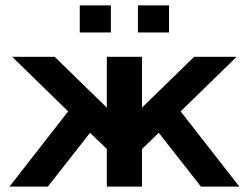

<svg xmlns="http://www.w3.org/2000/svg" viewBox="-20 -690 920 710"><path d="M15 0 232 -278 25 -480H182L375 -292V-480H505V-292L698 -480H855L648 -278L865 0H723L567 -199L505 -139V0H375V-139L313 -199L157 0ZM275 -570V-670H390V-570ZM490 -570V-670H605V-570Z"/></svg>

Font: Xolonium
Style: Regular
Weight: 400
Designer: Severin Meyer
Version: Version 4.2